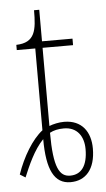

<svg xmlns="http://www.w3.org/2000/svg" viewBox="-64 -691 406 734"><g transform="rotate(-5 139.0 -323.5)"><path d="M-14 -36 7 -23C25 -66 50 -125 87 -163C87 -45 115 10 177 10C235 10 273 -31 273 -111C273 -175 240 -222 172 -222C152 -222 130 -217 115 -211V-511H232V-536H115V-657H95C95 -581 89 -533 16 -531V-511H87V-197C47 -166 9 -103 -14 -36ZM178 -15C137 -15 115 -50 115 -185C130 -193 147 -197 169 -197C220 -197 245 -160 245 -111C245 -48 221 -15 178 -15Z"/></g></svg>

Font: Noto Serif SemiCondensed Thin
Style: Regular
Weight: 100
Width: 4
Designer: Monotype Design Team
Foundry: Monotype Imaging Inc.
Version: Version 2.015